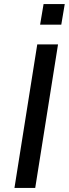

<svg xmlns="http://www.w3.org/2000/svg" viewBox="-20 -923 338 943"><path d="M51 0 163 -705H265L153 0ZM177 -802 194 -903H298L281 -802Z"/></svg>

Font: Nunito Sans 7pt Condensed SemiBold
Style: Italic
Weight: 600
Width: 3
Italic angle: -9°
Designer: Vernon Adams
Foundry: Vernon Adams
Version: Version 3.101;gftools[0.9.27]